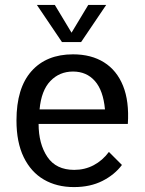

<svg xmlns="http://www.w3.org/2000/svg" viewBox="-20 -741 590 781"><path d="M281 20Q211 20 158.5 -10.5Q106 -41 76.5 -101.5Q47 -162 47 -251Q47 -383 108 -451.5Q169 -520 277 -520Q351 -520 403 -487.5Q455 -455 480.5 -392Q506 -329 500 -237H137Q137 -156 172.5 -103Q208 -50 282 -50Q325 -50 361 -69Q397 -88 423 -123L476 -70Q446 -30 396.5 -5Q347 20 281 20ZM141 -296H407Q400 -373 366 -411.5Q332 -450 277 -450Q222 -450 185 -411.5Q148 -373 141 -296ZM130 -721H203L271 -608L339 -721H412L310 -570H232Z"/></svg>

Font: Moderustic
Style: Regular
Weight: 400
Designer: Tural Alisoy
Foundry: TAFT Foundry
Version: Version 2.120